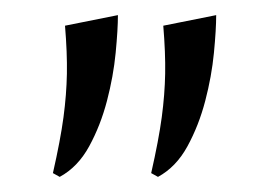

<svg xmlns="http://www.w3.org/2000/svg" viewBox="-20 -734 355 254"><path d="M66 -700 136 -714Q136 -695 133 -664Q130 -633 121.5 -600.5Q113 -568 98 -540.5Q83 -513 59 -500L50 -505Q60 -549 64 -579Q68 -609 68.5 -636.5Q69 -664 66 -700ZM196 -700 266 -714Q266 -695 263 -664Q260 -633 251.5 -600.5Q243 -568 228 -540.5Q213 -513 189 -500L180 -505Q190 -549 194 -579Q198 -609 198.5 -636.5Q199 -664 196 -700Z"/></svg>

Font: Cinzel
Style: Regular
Weight: 400
Designer: Natanael Gama
Version: Version 2.000